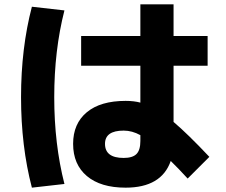

<svg xmlns="http://www.w3.org/2000/svg" viewBox="-20 -808 1040 885"><path d="M937 -505H780V-246Q845 -191 945 -85L845 15Q802 -32 767 -66Q724 57 559 57Q444 57 380.5 3.5Q317 -50 317 -145Q317 -238 380 -290.5Q443 -343 559 -343Q598 -343 627 -335V-505H354V-642H627V-788H780V-642H937ZM277 -760Q230 -576 230 -360Q230 -144 277 40L127 57Q77 -134 77 -360Q77 -586 127 -777ZM627 -185Q589 -206 550 -206Q464 -206 464 -145Q464 -80 550 -80Q591 -80 609 -98Q627 -116 627 -158Z"/></svg>

Font: Mplus 1p ExtraBold
Style: Regular
Weight: 800
Version: Version 1.061